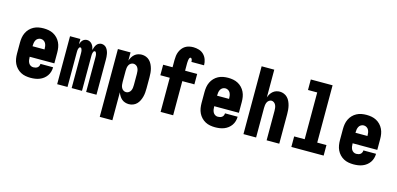

<svg xmlns="http://www.w3.org/2000/svg" viewBox="-80 -1269 4161 2010"><g transform="rotate(15 2000.0 -264.0)"><path d="M249 8Q222 8 194.5 3Q167 -2 143 -15Q119 -28 100 -48Q81 -68 69 -93Q57 -118 52.5 -145.5Q48 -173 48 -200V-320Q48 -348 52.5 -375Q57 -402 69 -427Q81 -452 100 -472Q119 -492 143.5 -505Q168 -518 195 -523Q222 -528 250 -528Q278 -528 305 -523Q332 -518 356.5 -505Q381 -492 400 -472Q419 -452 431 -427Q443 -402 447.5 -375Q452 -348 452 -320V-203H185V-200Q185 -184 187.5 -168Q190 -152 197.5 -137.5Q205 -123 219 -114.5Q233 -106 249 -106Q261 -106 273 -109Q285 -112 294 -119Q303 -126 308 -137Q313 -148 313 -160H450V-159Q450 -135 443 -111Q436 -87 422 -67Q408 -47 388.5 -32Q369 -17 346 -8Q323 1 298.5 4.5Q274 8 249 8ZM185 -317H315V-320Q315 -336 312.5 -352Q310 -368 302.5 -382.5Q295 -397 280.5 -405.5Q266 -414 250 -414Q234 -414 219.5 -405.5Q205 -397 197.5 -382.5Q190 -368 187.5 -352Q185 -336 185 -320Z M537 0V-520H649V-463Q653 -475 659 -487Q665 -499 674 -508.5Q683 -518 695.5 -523Q708 -528 721 -528Q737 -528 751.5 -520.5Q766 -513 776 -500Q786 -487 791.5 -472Q797 -457 800 -441Q804 -457 809.5 -472Q815 -487 824 -500Q833 -513 847.5 -520.5Q862 -528 878 -528Q894 -528 909 -520.5Q924 -513 933.5 -500Q943 -487 949 -472Q955 -457 958 -441Q961 -425 962 -409Q963 -393 963 -377V0H851V-377Q851 -386 850.5 -394Q850 -402 848 -410.5Q846 -419 841.5 -427Q837 -435 829 -435Q820 -435 815.5 -427Q811 -419 809 -410.5Q807 -402 806.5 -394Q806 -386 806 -377V0H694V-377Q694 -386 693.5 -394Q693 -402 691 -410.5Q689 -419 684.5 -427Q680 -435 671 -435Q663 -435 658.5 -427Q654 -419 652 -410.5Q650 -402 649.5 -394Q649 -386 649 -377V0Z M1056 215V-520H1193V-432Q1200 -452 1211 -470Q1222 -488 1237.5 -501.5Q1253 -515 1273.5 -521.5Q1294 -528 1314 -528Q1338 -528 1360 -519.5Q1382 -511 1398.5 -494.5Q1415 -478 1425.5 -456.5Q1436 -435 1442 -412.5Q1448 -390 1450 -366.5Q1452 -343 1452 -320V-200Q1452 -177 1450 -153.5Q1448 -130 1442 -107.5Q1436 -85 1425.5 -63.5Q1415 -42 1398.5 -25.5Q1382 -9 1360 -0.5Q1338 8 1314 8Q1294 8 1273.5 1.5Q1253 -5 1237.5 -18.5Q1222 -32 1211 -50Q1200 -68 1193 -88V215ZM1254 -106Q1270 -106 1283.5 -115Q1297 -124 1304 -138.5Q1311 -153 1313 -168.5Q1315 -184 1315 -200V-320Q1315 -336 1313 -351.5Q1311 -367 1304 -381.5Q1297 -396 1283.5 -405Q1270 -414 1254 -414Q1238 -414 1224.5 -405Q1211 -396 1204 -381.5Q1197 -367 1195 -351.5Q1193 -336 1193 -320V-200Q1193 -184 1195 -168.5Q1197 -153 1204 -138.5Q1211 -124 1224.5 -115Q1238 -106 1254 -106Z M1658 0V-370H1556V-484H1658V-563Q1658 -586 1661 -608.5Q1664 -631 1672.5 -652Q1681 -673 1695 -691Q1709 -709 1728 -721Q1747 -733 1769.5 -738Q1792 -743 1815 -743Q1845 -743 1875.5 -734Q1906 -725 1928 -703Q1950 -681 1960.5 -651.5Q1971 -622 1971 -591V-589H1834Q1834 -595 1833.5 -601.5Q1833 -608 1831 -613.5Q1829 -619 1825 -624Q1821 -629 1815 -629Q1808 -629 1804.5 -623Q1801 -617 1799.5 -611.5Q1798 -606 1797 -600Q1796 -594 1795.5 -587.5Q1795 -581 1794.5 -575Q1794 -569 1794 -563V-483H1925V-370H1794V0Z M2249 8Q2222 8 2194.5 3Q2167 -2 2143 -15Q2119 -28 2100 -48Q2081 -68 2069 -93Q2057 -118 2052.5 -145.5Q2048 -173 2048 -200V-320Q2048 -348 2052.5 -375Q2057 -402 2069 -427Q2081 -452 2100 -472Q2119 -492 2143.5 -505Q2168 -518 2195 -523Q2222 -528 2250 -528Q2278 -528 2305 -523Q2332 -518 2356.5 -505Q2381 -492 2400 -472Q2419 -452 2431 -427Q2443 -402 2447.5 -375Q2452 -348 2452 -320V-203H2185V-200Q2185 -184 2187.5 -168Q2190 -152 2197.5 -137.5Q2205 -123 2219 -114.5Q2233 -106 2249 -106Q2261 -106 2273 -109Q2285 -112 2294 -119Q2303 -126 2308 -137Q2313 -148 2313 -160H2450V-159Q2450 -135 2443 -111Q2436 -87 2422 -67Q2408 -47 2388.5 -32Q2369 -17 2346 -8Q2323 1 2298.5 4.5Q2274 8 2249 8ZM2185 -317H2315V-320Q2315 -336 2312.5 -352Q2310 -368 2302.5 -382.5Q2295 -397 2280.5 -405.5Q2266 -414 2250 -414Q2234 -414 2219.5 -405.5Q2205 -397 2197.5 -382.5Q2190 -368 2187.5 -352Q2185 -336 2185 -320Z M2556 0V-735H2693V-434Q2699 -453 2709.5 -470.5Q2720 -488 2735.5 -501.5Q2751 -515 2770.5 -521.5Q2790 -528 2810 -528Q2833 -528 2855 -519Q2877 -510 2893 -493.5Q2909 -477 2919 -455.5Q2929 -434 2934.5 -411.5Q2940 -389 2942 -366Q2944 -343 2944 -320V0H2807V-320Q2807 -335 2805 -350.5Q2803 -366 2797 -380Q2791 -394 2778 -404Q2765 -414 2750 -414Q2735 -414 2722 -404Q2709 -394 2703 -380Q2697 -366 2695 -350.5Q2693 -335 2693 -320V0Z M3075 0V-114H3189V-621H3089V-735H3325V-114H3425V0Z M3749 8Q3722 8 3694.5 3Q3667 -2 3643 -15Q3619 -28 3600 -48Q3581 -68 3569 -93Q3557 -118 3552.5 -145.5Q3548 -173 3548 -200V-320Q3548 -348 3552.5 -375Q3557 -402 3569 -427Q3581 -452 3600 -472Q3619 -492 3643.5 -505Q3668 -518 3695 -523Q3722 -528 3750 -528Q3778 -528 3805 -523Q3832 -518 3856.5 -505Q3881 -492 3900 -472Q3919 -452 3931 -427Q3943 -402 3947.5 -375Q3952 -348 3952 -320V-203H3685V-200Q3685 -184 3687.5 -168Q3690 -152 3697.5 -137.5Q3705 -123 3719 -114.5Q3733 -106 3749 -106Q3761 -106 3773 -109Q3785 -112 3794 -119Q3803 -126 3808 -137Q3813 -148 3813 -160H3950V-159Q3950 -135 3943 -111Q3936 -87 3922 -67Q3908 -47 3888.5 -32Q3869 -17 3846 -8Q3823 1 3798.5 4.5Q3774 8 3749 8ZM3685 -317H3815V-320Q3815 -336 3812.5 -352Q3810 -368 3802.5 -382.5Q3795 -397 3780.5 -405.5Q3766 -414 3750 -414Q3734 -414 3719.5 -405.5Q3705 -397 3697.5 -382.5Q3690 -368 3687.5 -352Q3685 -336 3685 -320Z"/></g></svg>

Font: Iosevka Heavy
Style: Regular
Weight: 900
Monospace: yes
Designer: Belleve Invis
Foundry: Belleve Invis
Version: Version 32.5.0; ttfautohint (v1.8.4)